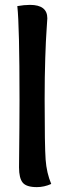

<svg xmlns="http://www.w3.org/2000/svg" viewBox="-20 -763 281 787"><path d="M103 -743Q174 -743 174 -688Q174 -682 171 -641.5Q168 -601 165.5 -525Q163 -449 163 -356Q163 -164 167 -109Q171 -54 190 -9Q161 4 131 4Q88 4 73 -14.5Q58 -33 58 -77Q60 -265 60 -353Q60 -656 51 -738Q79 -743 103 -743Z"/></svg>

Font: Overlock
Style: Bold
Weight: 700
Designer: Dario Muhafara
Foundry: Dario Manuel Muhafara
Version: Version 1.001